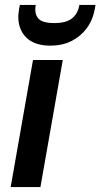

<svg xmlns="http://www.w3.org/2000/svg" viewBox="-20 -754 405 774"><path d="M23 0 113 -512H233L143 0ZM183 -570Q135 -570 104.5 -588.5Q74 -607 61.5 -640.5Q49 -674 57 -718L60 -734H124Q118 -699 134 -680Q150 -661 199 -661Q247 -661 270.5 -680Q294 -699 300 -734H365L362 -717Q354 -673 329.5 -640Q305 -607 268 -588.5Q231 -570 183 -570Z"/></svg>

Font: DM Sans 12pt SemiBold
Style: Italic
Weight: 600
Italic angle: -10°
Version: Version 4.004;gftools[0.9.30]